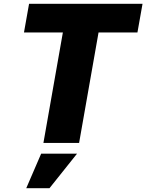

<svg xmlns="http://www.w3.org/2000/svg" viewBox="-20 -757 775 1017"><path d="M210 0 313 -585H107L134 -737H735L708 -585H502L399 0ZM119 240 198 57H388L242 240Z"/></svg>

Font: Tomorrow
Style: Bold Italic
Weight: 700
Italic angle: -10°
Designer: Tony de Marco, Monica Rizzolli
Foundry: Just in Type
Version: Version 2.002